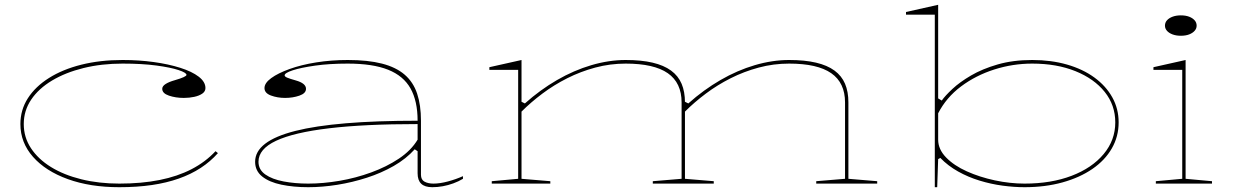

<svg xmlns="http://www.w3.org/2000/svg" viewBox="-20 -765 5150 800"><path d="M477 15Q356 15 263 -18.5Q170 -52 117.5 -111.5Q65 -171 65 -248Q65 -307 96 -355.5Q127 -404 184 -440Q241 -476 319 -495.5Q397 -515 491 -515Q559 -515 620.5 -506.5Q682 -498 731 -482.5Q780 -467 808 -445.5Q836 -424 836 -398Q836 -384 823 -375Q810 -366 789.5 -361.5Q769 -357 746 -357Q712 -357 684 -366.5Q656 -376 656 -395Q656 -406 670 -415Q684 -424 709 -431Q757 -445 757 -453Q757 -462 724 -473Q691 -484 631.5 -492Q572 -500 491 -500Q403 -500 328 -481.5Q253 -463 197 -429.5Q141 -396 110 -350Q79 -304 79 -248Q79 -193 109 -147.5Q139 -102 192.5 -69Q246 -36 319 -18Q392 0 477 0Q570 0 645 -15Q720 -30 778 -60Q836 -90 878 -135L888 -127Q857 -92 816.5 -65.5Q776 -39 725 -21Q674 -3 612.5 6Q551 15 477 15Z M1429 -515Q1513 -515 1571.5 -500Q1630 -485 1666 -454Q1702 -423 1718 -375Q1734 -327 1734 -262V-37Q1734 -16 1749 -8Q1764 0 1786 0Q1813 0 1846.5 -9Q1880 -18 1909 -31V-20Q1891 -9 1869 -1Q1847 7 1825 11Q1803 15 1781 15Q1750 15 1735 0.5Q1720 -14 1720 -43Q1720 -76 1720 -92.5Q1720 -109 1720 -118Q1720 -127 1720 -135L1708 -143Q1672 -103 1620.5 -73.5Q1569 -44 1508.5 -24.5Q1448 -5 1385.5 5Q1323 15 1264 15Q1203 15 1152.5 4.5Q1102 -6 1072.5 -29.5Q1043 -53 1043 -91Q1043 -177 1210.5 -219.5Q1378 -262 1720 -262Q1720 -344 1690.5 -396.5Q1661 -449 1597 -474.5Q1533 -500 1429 -500Q1352 -500 1292.5 -491.5Q1233 -483 1199.5 -472Q1166 -461 1166 -451Q1166 -446 1176.5 -441.5Q1187 -437 1212 -430Q1255 -418 1255 -395Q1255 -376 1227.5 -366.5Q1200 -357 1168 -357Q1136 -357 1109 -367Q1082 -377 1082 -398Q1082 -419 1110 -439.5Q1138 -460 1186.5 -477.5Q1235 -495 1297.5 -505Q1360 -515 1429 -515ZM1720 -248Q1499 -248 1351.5 -230.5Q1204 -213 1130.5 -178.5Q1057 -144 1057 -91Q1057 -58 1085.5 -38Q1114 -18 1161.5 -9Q1209 0 1264 0Q1326 0 1394 -11.5Q1462 -23 1526.5 -46.5Q1591 -70 1642 -104Q1693 -138 1720 -183Z M2029 0V-10L2139 -20V-474H2019V-485L2153 -515V-341L2167 -334Q2231 -391 2301 -431.5Q2371 -472 2444 -493.5Q2517 -515 2587 -515Q2652 -515 2699 -504Q2746 -493 2776 -471Q2806 -449 2820 -416Q2834 -383 2834 -338V-20L2954 -10V0H2700V-10L2820 -20V-338Q2820 -420 2762.5 -460Q2705 -500 2587 -500Q2522 -500 2460.5 -483.5Q2399 -467 2343.5 -439Q2288 -411 2240 -375Q2192 -339 2153 -300V-20L2273 -10V0ZM3381 0V-10L3501 -20V-338Q3501 -420 3443.5 -460Q3386 -500 3268 -500Q3203 -500 3141.5 -483.5Q3080 -467 3024.5 -439Q2969 -411 2921 -375Q2873 -339 2834 -300V-341L2848 -334Q2912 -391 2982 -431.5Q3052 -472 3125 -493.5Q3198 -515 3268 -515Q3333 -515 3380 -504Q3427 -493 3457 -471Q3487 -449 3501 -416Q3515 -383 3515 -338V-20L3635 -10V0Z M3875 15V-704H3755V-715L3889 -745V-355L3904 -346Q3918 -366 3948.5 -394.5Q3979 -423 4026 -450.5Q4073 -478 4137 -496.5Q4201 -515 4281 -515Q4360 -515 4426 -496Q4492 -477 4540 -442Q4588 -407 4614.5 -359.5Q4641 -312 4641 -255Q4641 -196 4612.5 -146.5Q4584 -97 4531.5 -61Q4479 -25 4407 -5Q4335 15 4249 15Q4205 15 4157 8.5Q4109 2 4061.5 -12.5Q4014 -27 3972 -50.5Q3930 -74 3898 -107L3889 -102L3885 15ZM4249 0Q4360 0 4445 -32.5Q4530 -65 4578.5 -123Q4627 -181 4627 -255Q4627 -327 4583 -382Q4539 -437 4461 -468.5Q4383 -500 4281 -500Q4200 -500 4123 -475.5Q4046 -451 3984.5 -405Q3923 -359 3889 -293V-183Q3889 -143 3922 -109Q3955 -75 4008.5 -51Q4062 -27 4125 -13.5Q4188 0 4249 0Z M4900 -616Q4881 -616 4866 -621.5Q4851 -627 4842.5 -636.5Q4834 -646 4834 -658Q4834 -671 4842.5 -680.5Q4851 -690 4866 -695.5Q4881 -701 4900 -701Q4920 -701 4934.5 -695.5Q4949 -690 4957.5 -680.5Q4966 -671 4966 -658Q4966 -646 4957.5 -636.5Q4949 -627 4934.5 -621.5Q4920 -616 4900 -616ZM4796 0V-10L4906 -20V-474H4786V-485L4920 -515V-20L5030 -10V0Z"/></svg>

Font: Kalnia Expanded Thin
Style: Regular
Weight: 250
Width: 7
Designer: Frida Medrano
Foundry: Frida Medrano
Version: Version 1.105